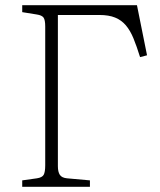

<svg xmlns="http://www.w3.org/2000/svg" viewBox="-20 -723 621 743"><path d="M66 0V-25L123 -33Q143 -36 149 -46.5Q155 -57 155 -84V-620Q155 -646 148.5 -655Q142 -664 122 -667L66 -676V-703H510L549 -509L522 -502Q509 -544 496.5 -574.5Q484 -605 467 -625Q450 -645 425.5 -655Q401 -665 365 -665H204V-80Q204 -58 211.5 -46.5Q219 -35 239 -33L328 -25V0Z"/></svg>

Font: Literata 18pt ExtraLight
Style: Regular
Weight: 250
Designer: Latin by Veronika Burian and Jose Scaglione. Greek by Irene Vlachou. Cyrillic by Vera Evstafieva.
Foundry: TypeTogether
Version: Version 3.103;gftools[0.9.29]